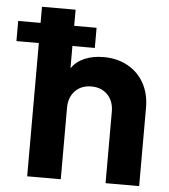

<svg xmlns="http://www.w3.org/2000/svg" viewBox="-98 -805 751 854"><g transform="rotate(5 277.0 -378.5)"><path d="M55 -595H-45V-685H55V-757H205V-685H305V-595H205V-496Q227 -527 264 -542.5Q301 -558 348 -558Q409 -558 456 -532Q503 -506 529 -459Q555 -412 555 -351V0H405V-319Q405 -366 377.5 -394.5Q350 -423 305 -423Q260 -423 232.5 -394.5Q205 -366 205 -319V0H55Z"/></g></svg>

Font: BLUETTI 2.0
Style: Bold
Weight: 700
Designer: Stijn de Vries
Foundry: tokotype
Version: Version 2.005;October 31, 2023;FontCreator 14.0.0.2814 64-bi